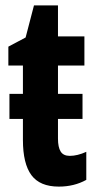

<svg xmlns="http://www.w3.org/2000/svg" viewBox="-20 -682 357 712"><path d="M15 -241V-334H65V-439H11V-509L75 -543L106 -662H195V-547H293V-439H195V-334H286V-241H195V-168Q195 -136 205 -120Q215 -104 239 -104Q267 -104 300 -119V-15Q255 10 198 10Q128 10 96.5 -32.5Q65 -75 65 -163V-241Z"/></svg>

Font: Noto Sans ExtraCondensed
Style: Bold
Weight: 700
Width: 2
Designer: Monotype Design Team
Foundry: Monotype Imaging Inc.
Version: Version 2.013; ttfautohint (v1.8.4.7-5d5b)